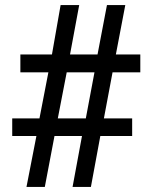

<svg xmlns="http://www.w3.org/2000/svg" viewBox="-20 -734 599 754"><path d="M84 0 123 -200H28V-269H135L170 -450H60V-520H184L218 -714H291L255 -520H363L400 -714H472L435 -520H531V-450H422L388 -269H499V-200H374L337 0H265L302 -200H194L156 0ZM207 -269H317L351 -450H242Z"/></svg>

Font: Noto Serif Bengali Black
Style: Regular
Weight: 900
Version: Version 2.003